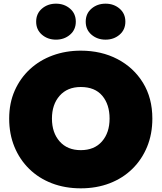

<svg xmlns="http://www.w3.org/2000/svg" viewBox="-20 -996 880 1046"><path d="M447 -878Q447 -922 478.5 -949Q510 -976 555 -976Q600 -976 631.5 -949Q663 -922 663 -878Q663 -834 631.5 -807Q600 -780 555 -780Q510 -780 478.5 -807Q447 -834 447 -878ZM177 -878Q177 -922 208.5 -949Q240 -976 285 -976Q330 -976 361.5 -949Q393 -922 393 -878Q393 -834 361.5 -807Q330 -780 285 -780Q240 -780 208.5 -807Q177 -834 177 -878ZM30 -350Q30 -434 60 -502Q90 -570 143 -619Q196 -668 267 -694Q338 -720 420 -720Q532 -720 620 -674Q708 -628 759 -545Q810 -462 810 -350Q810 -266 781.5 -196.5Q753 -127 701 -76Q649 -25 577.5 2.5Q506 30 420 30Q334 30 262.5 2.5Q191 -25 139 -76Q87 -127 58.5 -196.5Q30 -266 30 -350ZM263 -350Q263 -273 305 -225.5Q347 -178 420 -178Q494 -178 535.5 -225.5Q577 -273 577 -350Q577 -427 537 -474.5Q497 -522 420 -522Q347 -522 305 -474.5Q263 -427 263 -350Z"/></svg>

Font: Jost* Black
Style: Regular
Weight: 900
Version: Version 3.7